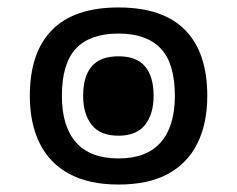

<svg xmlns="http://www.w3.org/2000/svg" viewBox="-20 -485 635 515"><path d="M298 10Q219 10 166 -18.5Q113 -47 86.5 -100.5Q60 -154 60 -228Q60 -344 119.5 -404.5Q179 -465 298 -465Q417 -465 476.5 -404.5Q536 -344 536 -228Q536 -154 509.5 -100.5Q483 -47 430.5 -18.5Q378 10 298 10ZM298 -60Q373 -60 411 -103Q449 -146 449 -228Q449 -315 411 -355Q373 -395 298 -395Q222 -395 184 -355Q146 -315 146 -228Q146 -146 184 -103Q222 -60 298 -60ZM298 -121Q249 -121 226 -150Q203 -179 203 -228Q203 -280 226 -307Q249 -334 298 -334Q346 -334 369 -307Q392 -280 392 -228Q392 -179 369 -150Q346 -121 298 -121Z"/></svg>

Font: Noto Sans Thai
Style: Regular
Weight: 400
Designer: Monotype Design Team
Foundry: Monotype Imaging Inc.
Version: Version 2.001